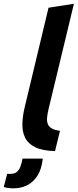

<svg xmlns="http://www.w3.org/2000/svg" viewBox="-72 -796 414 1024"><path d="M221.5 9.8Q154.2 8.2 115.9 -10.8Q77.5 -29.8 61.9 -61.8Q46.2 -93.8 47.4 -135.5Q48.5 -177.2 59.5 -223.2L186.8 -754.8L322.2 -776L186.5 -212.2Q181.2 -189.5 179.2 -170.4Q177.2 -151.2 182.2 -136.4Q187.2 -121.5 202.8 -111.9Q218.2 -102.2 248 -98.5ZM-0.5 208.5Q-13.2 208.5 -26.4 206.8Q-39.5 205 -52.2 201.5L-33.5 130.5Q-29.5 131.2 -26.1 131.4Q-22.8 131.5 -19.8 131.5Q5.8 131.5 18.6 120.1Q31.5 108.8 37.8 90.1Q44 71.5 48.2 50H156Q150.2 106.5 127.6 141.4Q105 176.2 72.1 192.4Q39.2 208.5 -0.5 208.5Z"/></svg>

Font: Ubuntu Sans
Style: Italic
Weight: 400
Italic angle: -13.5°
Designer: Dalton Maag Ltd
Foundry: Dalton Maag Ltd
Version: Version 1.006